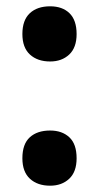

<svg xmlns="http://www.w3.org/2000/svg" viewBox="-20 -577 315 609"><path d="M51 -469Q51 -513 74.5 -535Q98 -557 139 -557Q178 -557 200.5 -535Q223 -513 223 -469Q223 -426 199.5 -404Q176 -382 139 -382Q99 -382 75 -404Q51 -426 51 -469ZM51 -75Q51 -120 74.5 -141.5Q98 -163 139 -163Q177 -163 200 -141.5Q223 -120 223 -75Q223 -32 199.5 -10Q176 12 139 12Q99 12 75 -10Q51 -32 51 -75Z"/></svg>

Font: Noto Sans Armenian Condensed ExtraBold
Style: Regular
Weight: 800
Width: 3
Designer: Monotype Design Team
Foundry: Monotype Imaging Inc.
Version: Version 2.008; ttfautohint (v1.8.4.7-5d5b)